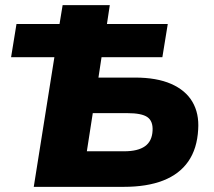

<svg xmlns="http://www.w3.org/2000/svg" viewBox="-20 -725 829 745"><path d="M111 0 191 -503H23L44 -632H211L223 -705H406L395 -632H631L610 -503H374L362 -424H504Q588 -424 644 -399.5Q700 -375 726.5 -330Q753 -285 749 -223Q745 -148 710.5 -98.5Q676 -49 613 -24.5Q550 0 461 0ZM317 -138H462Q515 -138 542.5 -157.5Q570 -177 572 -218Q574 -255 552 -270.5Q530 -286 474 -286H340Z"/></svg>

Font: Nunito Sans 10pt Black
Style: Italic
Weight: 900
Italic angle: -9°
Designer: Vernon Adams
Foundry: Vernon Adams
Version: Version 3.101;gftools[0.9.27]